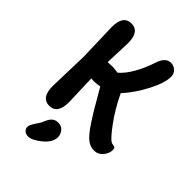

<svg xmlns="http://www.w3.org/2000/svg" viewBox="-283 -888 1268 1268"><g transform="rotate(45 350.5 -254.0)"><path d="M366 115Q366 164 312.5 208Q259 252 223 252Q200 252 187 239.5Q174 227 174 210Q174 193 194.5 162.5Q215 132 217.5 127.5Q220 123 227 106.5Q234 90 238.5 82.5Q243 75 252 65Q268 46 299.5 46Q331 46 348.5 68Q366 90 366 115ZM254 -650Q254 -635 247 -467Q281 -469 292 -469Q303 -469 343 -464Q382 -497 416 -557Q450 -617 471 -682Q495 -760 546 -760Q573 -760 592.5 -741.5Q612 -723 612 -695Q612 -636 563 -542.5Q514 -449 453 -383Q501 -282 560 -202Q619 -122 643 -110Q649 -107 660.5 -105.5Q672 -104 677 -99.5Q682 -95 682 -81Q682 -48 657.5 -19Q633 10 596 10Q559 10 528.5 -14.5Q498 -39 455.5 -103Q413 -167 326 -319Q290 -313 272.5 -313Q255 -313 247 -315L254 -99Q254 10 178 10Q102 10 102 -99L110 -380L102 -650Q102 -759 178 -759Q254 -759 254 -650Z"/></g></svg>

Font: Delius Unicase
Style: Bold
Weight: 700
Designer: Natalia Raices
Foundry: Natalia Raices
Version: Version 1.001